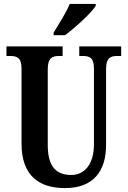

<svg xmlns="http://www.w3.org/2000/svg" viewBox="-20 -951 652 981"><path d="M254 -784V-771H312C366 -811 448 -886 469 -921V-931H336C319 -886 280 -829 254 -784ZM312 10C458 10 522 -77 522 -211V-598C522 -657 546 -665 580 -665H599V-714H385V-665H403C436 -665 460 -657 460 -602V-213C460 -114 413 -57 344 -57C270 -57 224 -96 224 -210V-598C224 -657 249 -665 282 -665H300V-714H13V-665H32C65 -665 90 -657 90 -602V-217C90 -53 180 10 312 10Z"/></svg>

Font: Noto Serif Tamil ExtraCondensed
Style: Bold Italic
Weight: 700
Width: 2
Italic angle: -12°
Designer: Indian Type Foundry, Tom Grace, and the Monotype Design Team
Foundry: Monotype Imaging Inc.
Version: Version 2.003